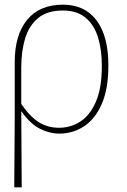

<svg xmlns="http://www.w3.org/2000/svg" viewBox="-20 -562 544 822"><path d="M41 240 43 -51V-296Q43 -412 96 -477Q149 -542 250 -542Q343 -542 393.5 -474.5Q444 -407 444 -282Q444 -181 415.5 -116.5Q387 -52 339.5 -21Q292 10 234 10Q192 10 150.5 -11Q109 -32 72 -85H71L73 240ZM233 -15Q283 -15 324.5 -42Q366 -69 391 -127.5Q416 -186 416 -280Q416 -349 399.5 -402.5Q383 -456 346 -486.5Q309 -517 249 -517Q182 -517 143 -484.5Q104 -452 87.5 -397Q71 -342 71 -273V-117Q108 -63 146 -39Q184 -15 233 -15Z"/></svg>

Font: Noto Serif Thin
Style: Regular
Weight: 100
Designer: Monotype Design Team
Foundry: Monotype Imaging Inc.
Version: Version 2.015